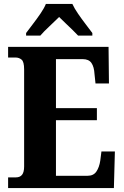

<svg xmlns="http://www.w3.org/2000/svg" viewBox="-20 -951 625 971"><path d="M21 0V-54H61Q81 -54 91.5 -67Q102 -80 102 -109V-600Q102 -639 89 -649.5Q76 -660 60 -660H21V-714H529L531 -529H463L458 -576Q456 -613 442.5 -632.5Q429 -652 398 -652H263V-404H470V-343H263V-62H423Q453 -62 467.5 -83.5Q482 -105 487 -138L493 -185H561L556 0ZM112 -784Q126 -803 146 -829Q166 -855 184.5 -882Q203 -909 212 -931H346Q356 -909 374.5 -882Q393 -855 413 -829Q433 -803 447 -784V-771H375Q365 -782 347.5 -799Q330 -816 311 -834Q292 -852 279 -865Q258 -844 229 -817Q200 -790 184 -771H112Z"/></svg>

Font: Noto Serif Tamil Condensed ExtraBold
Style: Regular
Weight: 800
Width: 3
Designer: Indian Type Foundry, Tom Grace, and the Monotype Design Team
Foundry: Monotype Imaging Inc.
Version: Version 2.004; ttfautohint (v1.8.4.7-5d5b)